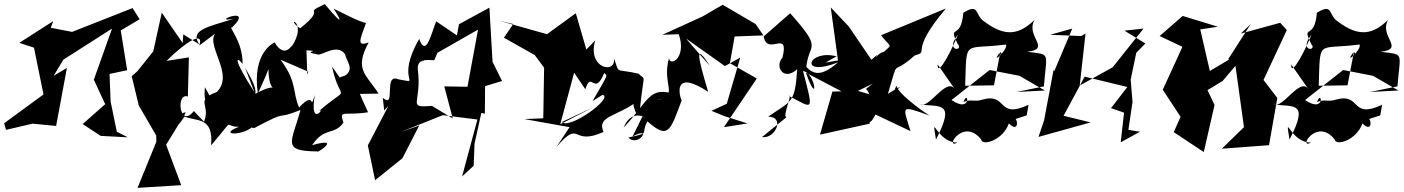

<svg xmlns="http://www.w3.org/2000/svg" viewBox="-45 -636 6778 927"><path d="M519 0 489 -146 484 -279 569 -297 538 -489 629 -543 595 -597 303 -482 200 -502 212 -534 48 -429 119 -406 165 -180 -25 -41 -16 -9 112 -39 226 -28 278 -308 214 -270 261 -348 496 -498 408 -251 463 -133 354 -37 441 20 572 27Z M840 -470 837 -428 736 -575 695 -388 618 -292 591 -268 625 -127 709 18 710 48 619 271 830 258 757 63 852 -92C816 -107 742 76 846 -73C905 -49 987 -73 974 66C1100 -81 1027 -22 1109 -24C999 18 1136 23 1182 -32C1162 -219 1232 -150 1138 -309L1183 -192C1074 -360 1098 -366 1126 -327C1129 -435 1053 -512 1075 -503C1190 -615 961 -524 1083 -545C962 -507 869 -492 917 -422ZM891 -100C822 -11 802 -191 862 -170L867 -359L759 -342C853 -436 942 -489 917 -416L994 -474C944 -408 1117 -249 970 -169L944 -215C937 -122 957 -120 1030 -202C879 -152 977 -139 940 -48Z M1235 -262 1251 -302C1254 -133 1339 -271 1175 -176C1148 -25 1165 -17 1183 -18C1363 -114 1272 -51 1406 -105C1363 52 1312 94 1488 95C1474 111 1616 21 1462 65C1522 -26 1568 20 1613 -44C1592 -110 1614 -75 1732 -94C1648 -272 1669 -285 1646 -182L1783 -184C1724 -276 1663 -299 1735 -431C1676 -410 1692 -443 1722 -525C1682 -533 1600 -579 1566 -594C1566 -594 1652 -462 1523 -616C1407 -562 1540 -608 1404 -499C1320 -558 1449 -539 1361 -407C1392 -488 1348 -320 1281 -431C1280 -431 1170 -385 1200 -184ZM1595 -262 1558 -315C1599 -123 1654 -239 1491 -96C1535 -132 1447 -8 1475 -177C1447 -90 1482 -207 1399 -117C1366 -191 1391 -240 1309 -348L1443 -290C1437 -230 1436 -397 1434 -393C1517 -389 1405 -387 1486 -374C1503 -361 1582 -431 1621 -374C1629 -338 1666 -304 1623 -272Z M1810 -103 1830 -124 1731 66 1766 234 1898 128 1979 -30 1888 2 2093 -80 2260 -59 2186 216 2242 164 2246 58 2279 -91 2296 -87 2297 -220 2379 -245 2333 -338 2318 -599 2171 -519 2161 -465 2061 -533C2038 -479 2013 -354 1979 -448C1858 -239 2001 -232 1878 -253C1803 -285 1870 -106 1803 -164ZM2069 -386 1981 -332 2263 -493 2212 -217 2100 -219 2141 -64 2040 -125C1915 -114 1994 -136 1972 -302C1966 -365 2049 -341 2052 -346Z M2433 -520 2388 -454 2583 -344 2534 -374 2582 -309 2578 -65 2487 -61 2705 -22 2642 73C2762 -65 2709 73 2869 1C2834 -77 2935 -72 3033 -148C2990 -179 3028 -56 3042 -85C3064 -304 3075 -240 3039 -280C2918 -308 2950 -273 2919 -355C2932 -276 2788 -304 2829 -441L2786 -397L2735 -572L2596 -471L2365 -536ZM2864 -178C2921 -166 2704 -8 2668 -47L2817 -117L2660 -36L2727 -285L2781 -205C2811 -299 2824 -167 2872 -283C2889 -269 2895 -285 2816 -148Z M3603 -520 3444 -613 3348 -557 3153 -468 3232 -471C3272 -358 3190 -312 3185 -355C3148 -228 3239 -168 3122 -153L3226 -176C3087 -229 3089 -149 2966 -20C3009 -127 3099 -49 3057 -74L3009 23C3110 -32 3035 78 2989 28C3101 3 3045 14 3081 -50C3183 41 3192 -7 3246 -151C3234 -177 3203 -304 3374 -193C3325 -358 3306 -437 3382 -318L3267 -450L3455 -317L3529 -358L3464 -135L3390 -101L3453 -75L3564 -40L3450 -22L3609 -257L3479 -331L3502 -460L3641 -465Z M4135 -206C4144 -206 4175 -148 4135 -145C4158 -132 4128 20 4182 -83L4351 -3C4314 -125 4299 -130 4443 -78C4389 -112 4287 -190 4284 -222C4247 -166 4366 -261 4242 -183C4300 -373 4250 -259 4371 -368C4450 -391 4336 -375 4522 -595L4209 -466C4277 -376 4265 -459 4147 -298C4239 -269 4265 -379 4232 -388C4182 -381 4176 -332 4189 -371L4086 -279L4181 -320L4053 -508L3966 -600L4001 -344L3941 -334L3994 -364C3855 -400 3809 -259 4001 -335C3917 -261 3880 -280 3848 -313C3860 -432 3931 -391 3770 -572L3642 -460C3660 -362 3767 -499 3733 -358C3693 -314 3739 -242 3804 -302C3793 -136 3777 -151 3664 -73C3746 -72 3699 35 3634 26L3752 -70C3731 -75 3784 -185 3763 -173C3881 -113 3886 -87 3832 -293C3895 -284 3908 -110 3846 -285L4018 -195L3974 -194L3914 14L4154 -39L4156 -180L4097 -197L4169 -232Z M4912 -79 4921 -130C4764 -57 4824 -192 4694 -154C4664 -143 4638 -159 4607 -143C4628 -210 4650 -85 4549 -153L4733 -298L4877 -270L5000 -199L4863 -192L4995 -219C5009 -389 5029 -371 4914 -386C5035 -400 4904 -460 4950 -540C4877 -470 4810 -454 4706 -533C4661 -562 4685 -624 4606 -574C4595 -436 4529 -525 4579 -423C4611 -389 4514 -384 4580 -469C4562 -420 4480 -252 4482 -325L4565 -206C4524 -265 4444 -112 4397 -131C4499 -120 4568 -145 4474 38C4451 -105 4475 54 4578 52C4512 89 4604 -72 4692 37C4697 71 4797 42 4826 -40C4891 25 4867 -126 4814 -47ZM4825 -318 4785 -386 4754 -224 4615 -222C4623 -453 4604 -394 4812 -421C4824 -397 4736 -319 4780 -380Z M5459 0 5403 -9 5423 -144 5414 -251 5441 -381 5485 -426 5384 -488 5476 -498 5327 -311 5168 -223 5196 -474 5175 -462 5025 -468 5132 -498 5045 -292 5042 -300 4996 -55 4969 25 5221 -45 5090 -77 5192 -266 5398 -216 5319 -114 5382 -92 5366 51Z M5994 -520 5884 -349 5892 -350 5667 -217 5806 -251 5750 -494 5835 -507 5665 -559 5554 -462 5664 -410 5569 -203 5655 -72 5622 2 5767 98 5819 -129 5785 -201 5858 -245 5920 -318 5961 -22 5854 82 6082 65 6122 -163 6037 -274 6040 -217 6168 -491 6136 -526 5946 -474Z M6619 -79 6628 -130C6471 -57 6531 -192 6401 -154C6371 -143 6345 -159 6314 -143C6335 -210 6357 -85 6256 -153L6440 -298L6584 -270L6707 -199L6570 -192L6702 -219C6716 -389 6736 -371 6621 -386C6742 -400 6611 -460 6657 -540C6584 -470 6517 -454 6413 -533C6368 -562 6392 -624 6313 -574C6302 -436 6236 -525 6286 -423C6318 -389 6221 -384 6287 -469C6269 -420 6187 -252 6189 -325L6272 -206C6231 -265 6151 -112 6104 -131C6206 -120 6275 -145 6181 38C6158 -105 6182 54 6285 52C6219 89 6311 -72 6399 37C6404 71 6504 42 6533 -40C6598 25 6574 -126 6521 -47ZM6532 -318 6492 -386 6461 -224 6322 -222C6330 -453 6311 -394 6519 -421C6531 -397 6443 -319 6487 -380Z"/></svg>

Font: Asimov Silicon
Style: Regular
Weight: 400
Designer: Google
Version: Version 2.000980; 2014